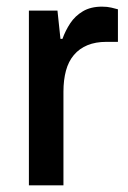

<svg xmlns="http://www.w3.org/2000/svg" viewBox="-20 -558 386 578"><path d="M67 0V-526H153L162 -441H168Q177 -466 191.5 -488Q206 -510 229.5 -524Q253 -538 287 -538Q303 -538 315.5 -535Q328 -532 335 -530V-432H300Q268 -432 243.5 -422Q219 -412 202.5 -392.5Q186 -373 178.5 -345Q171 -317 171 -282V0Z"/></svg>

Font: Archivo SemiBold Medium
Style: Regular
Weight: 500
Version: Version 2.001